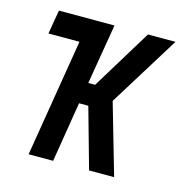

<svg xmlns="http://www.w3.org/2000/svg" viewBox="-83 -600 667 681"><g transform="rotate(15 250.0 -260.0)"><path d="M302 0 240 -221H206L170 0H80L151 -432H37L52 -520H256L219 -299H244L379 -520H480L319 -260L394 0Z"/></g></svg>

Font: Iosevka Semibold
Style: Italic
Weight: 600
Italic angle: -9°
Monospace: yes
Designer: Belleve Invis
Foundry: Belleve Invis
Version: Version 32.5.0; ttfautohint (v1.8.4)